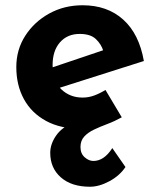

<svg xmlns="http://www.w3.org/2000/svg" viewBox="-20 -478 597 730"><path d="M322 232Q252 232 211.5 196.5Q171 161 171 103Q171 70 193 38Q215 6 256 -10L404 -32Q395 -20 372.5 -10Q350 0 327 6Q304 12 291 12Q211 12 155.5 -18Q100 -48 71 -101Q42 -154 42 -223Q42 -289 76 -342Q110 -395 167 -426.5Q224 -458 294 -458Q388 -458 448.5 -403.5Q509 -349 527 -246L187 -138L156 -214L402 -297L373 -284Q365 -310 344.5 -329.5Q324 -349 283 -349Q236 -349 208 -317Q180 -285 180 -231Q180 -170 213 -138.5Q246 -107 294 -107Q317 -107 338.5 -115Q360 -123 381 -136L443 -32Q416 -17 388 -6.5Q360 4 337 15Q314 26 300 41.5Q286 57 286 81Q286 106 302 120Q318 134 335 134Q355 134 373 122Q391 110 407 85L457 157Q435 190 396 211Q357 232 322 232Z"/></svg>

Font: Reem Kufi Fun
Style: Regular
Weight: 400
Designer: Khaled Hosny
Version: Version 1.005